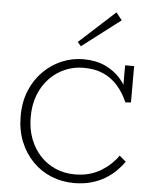

<svg xmlns="http://www.w3.org/2000/svg" viewBox="-64 -1038 883 1104"><g transform="rotate(5 377.5 -485.5)"><path d="M405 14Q335 14 273.5 -11Q212 -36 165.5 -83.5Q119 -131 92.5 -196.5Q66 -262 66 -343Q66 -425 93 -490.5Q120 -556 167 -603Q214 -650 273.5 -675Q333 -700 398 -700Q470 -700 523.5 -675Q577 -650 612.5 -609.5Q648 -569 666 -521L639 -531V-686H691V-476L659 -474Q635 -529 600 -568.5Q565 -608 517 -629.5Q469 -651 403 -651Q347 -651 296.5 -629.5Q246 -608 207 -567.5Q168 -527 146 -470.5Q124 -414 124 -343Q124 -274 145.5 -217.5Q167 -161 205 -120.5Q243 -80 294 -58Q345 -36 405 -36Q452 -36 490 -47Q528 -58 558.5 -77Q589 -96 613 -119Q637 -142 653 -166L691 -134Q672 -107 646 -81Q620 -55 585 -33.5Q550 -12 505 1Q460 14 405 14ZM376 -773 356 -796 563 -985 597 -942Z"/></g></svg>

Font: BioRhyme Light
Style: Regular
Weight: 300
Designer: Aoife Mooney
Foundry: Aoife Mooney Type
Version: Version 1.600;gftools[0.9.33]